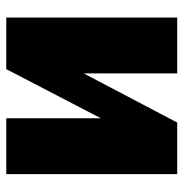

<svg xmlns="http://www.w3.org/2000/svg" viewBox="-6 -594 600 629"><g transform="rotate(-90 294.5 -280.0)"><path d="M551 0H368V-306L207 0H38V-560H221V-250L382 -560H551Z"/></g></svg>

Font: Tektur SemiCondensed ExtraBold
Style: Regular
Weight: 800
Width: 4
Designer: Adam Jagosz
Foundry: Adam Jagosz
Version: Version 1.005;gftools[0.9.30]